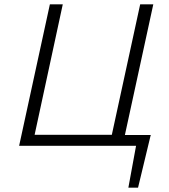

<svg xmlns="http://www.w3.org/2000/svg" viewBox="-20 -678 787 893"><path d="M542 0 553 -50H682L645 0ZM577 195 622 -50H681L622 195ZM489 0 632 -658H693L550 0ZM88 0 99 -51H541L530 0ZM69 0 212 -658H272L130 0Z"/></svg>

Font: Ysabeau Office Light
Style: Italic
Weight: 300
Italic angle: -12°
Designer: Christian Thalmann (Catharsis Fonts)
Version: Version 2.001;gftools[0.9.30]; featfreeze: tnum,lnum,ss02